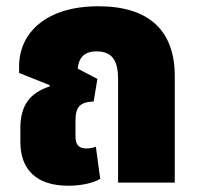

<svg xmlns="http://www.w3.org/2000/svg" viewBox="-20 -583 634 613"><path d="M198 10C241 10 278 1 300 -12L286 -115C278 -111 267 -109 256 -109C231 -109 221 -121 221 -149V-197C221 -243 236 -257 279 -259L291 -331L228 -364C231 -393 244 -419 288 -419C340 -419 357 -387 357 -331V0H538V-340C538 -486 455 -563 294 -563C127 -563 41 -478 41 -371V-350L139 -311L138 -307C76 -286 45 -248 45 -173V-130C45 -41 97 10 198 10Z"/></svg>

Font: Noto Sans Thai SemCond Blk
Style: Regular
Weight: 900
Width: 4
Designer: Monotype Design Team
Foundry: Monotype Imaging Inc.
Version: Version 2.002